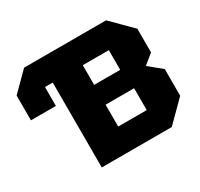

<svg xmlns="http://www.w3.org/2000/svg" viewBox="-147 -887 1119 1073"><g transform="rotate(-30 412.5 -350.0)"><path d="M171 -548V-426H10V-586L124 -700H653L781 -572V-419L718 -368L801 -300V-128L673 0H221V-548ZM415 -421H583V-548H415ZM415 -152H599V-293H415Z"/></g></svg>

Font: Tektur ExtraBold
Style: Regular
Weight: 800
Designer: Adam Jagosz
Foundry: Adam Jagosz
Version: Version 1.005;gftools[0.9.30]